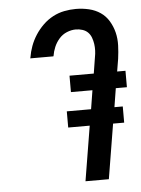

<svg xmlns="http://www.w3.org/2000/svg" viewBox="-53 -785 606 827"><g transform="rotate(-5 250.0 -371.5)"><path d="M384 0H283L322 -237H229V-307H334L347 -388H254V-459H359L370 -528Q373 -543 373.5 -557.5Q374 -572 372 -586Q370 -600 365 -613.5Q360 -627 350.5 -636.5Q341 -646 327 -650.5Q313 -655 298 -655Q279 -655 259.5 -647Q240 -639 226 -623Q212 -607 204 -588Q196 -569 193 -550L192 -548H92L93 -551Q97 -576 106 -600.5Q115 -625 129.5 -647.5Q144 -670 163.5 -689Q183 -708 206.5 -720.5Q230 -733 255.5 -738Q281 -743 306 -743Q335 -743 362.5 -736.5Q390 -730 412 -715Q434 -700 448 -676.5Q462 -653 468.5 -626.5Q475 -600 474 -571Q473 -542 469 -513L460 -459H496V-388H448L435 -307H471V-237H423Z"/></g></svg>

Font: Iosevka Semibold
Style: Italic
Weight: 600
Italic angle: -9°
Monospace: yes
Designer: Belleve Invis
Foundry: Belleve Invis
Version: Version 32.5.0; ttfautohint (v1.8.4)